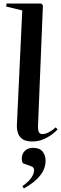

<svg xmlns="http://www.w3.org/2000/svg" viewBox="-20 -787 346 1087"><path d="M106 -728 15 -750 17 -767H213L223 -757L195 -70Q195 -48 200.5 -38Q206 -28 220 -28Q252 -28 296 -66L306 -54Q295 -42 274 -26Q253 -10 224.5 2Q196 14 163 14Q126 14 106.5 0Q87 -14 80.5 -37Q74 -60 76 -88ZM115 280 107 267Q145 239 159 217Q173 195 173 175Q173 168 169 162.5Q165 157 153 153L109 137Q101 118 104.5 98Q108 78 124 64Q140 50 168 50Q204 50 221 71Q238 92 238 123Q238 212 115 280Z"/></svg>

Font: Literata 72pt SemiBold
Style: Italic
Weight: 600
Italic angle: -2°
Designer: Latin by Veronika Burian and Jose Scaglione. Greek by Irene Vlachou. Cyrillic by Vera Evstafieva
Foundry: TypeTogether
Version: Version 3.002